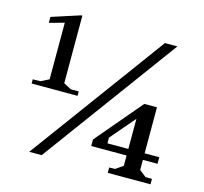

<svg xmlns="http://www.w3.org/2000/svg" viewBox="-105 -849 1026 966"><g transform="rotate(15 408.0 -365.5)"><path d="M191.9 0H127L645 -705.1H710ZM49.8 -335V-356.9L89.8 -357.9L131.8 -378.9V-673.8L56.2 -652.8L54.2 -653.8V-683.1L202.1 -731H208V-378.9L248 -357.9H289.1V-335ZM420.9 -108.9V-143.1L624 -382.8H689.9V-143.1H766.1V-108.9H689.9V-56.2L725.1 -28.8L758.8 -27.8V0H536.1V-27.8L566.9 -28.8L605 -55.2V-108.9ZM496.1 -143.1H605V-299.8L496.1 -172.9Z"/></g></svg>

Font: Ortica Angular Bold
Style: Regular
Weight: 700
Designer: Benedetta Bovani
Foundry: Collletttivo
Version: Version 2.000;Glyphs 3.1.2 (3151)